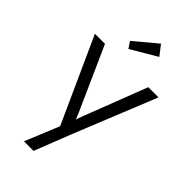

<svg xmlns="http://www.w3.org/2000/svg" viewBox="-298 -837 1144 1144"><g transform="rotate(45 274.5 -264.5)"><path d="M161 230 250 14 7 -522H92L271 -122Q275 -113 279 -102.5Q283 -92 288 -81Q291 -90 294 -98Q297 -106 300 -115L457 -522H543L332 0L242 230ZM212 -599 185 -640 327 -759 376 -696Z"/></g></svg>

Font: Lexend Light
Style: Regular
Weight: 300
Designer: Bonnie Shaver-Troup, Thomas Jockin
Foundry: Lexend
Version: Version 1.007; ttfautohint (v1.8.3)